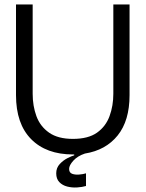

<svg xmlns="http://www.w3.org/2000/svg" viewBox="-20 -680 655 864"><path d="M308 15Q188 15 120 -54Q52 -123 52 -252V-660H127V-258Q127 -203 144 -157Q161 -111 201 -83Q241 -55 308 -55Q377 -55 416.5 -83Q456 -111 473 -157.5Q490 -204 490 -258V-660H563V-252Q563 -137 509.5 -70.5Q456 -4 362 11Q329 22 310 43Q291 64 291 80Q291 97 304.5 102Q318 107 336 105.5Q354 104 367 100V157Q350 162 327 163.5Q304 165 282.5 159.5Q261 154 247 139.5Q233 125 233 100Q233 75 249 58Q265 41 284 31.5Q303 22 314 19V15Z"/></svg>

Font: Bricolage Grotesque 96pt Light
Style: Regular
Weight: 300
Designer: Mathieu Triay
Foundry: Atelier Triay
Version: Version 1.001; ttfautohint (v1.8.4.7-5d5b);gftools[0.9.33.de